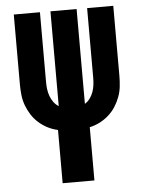

<svg xmlns="http://www.w3.org/2000/svg" viewBox="-53 -777 605 819"><g transform="rotate(-5 250.0 -367.5)"><path d="M182 0V-228Q159 -233 138.5 -243.5Q118 -254 100.5 -269.5Q83 -285 70.5 -304.5Q58 -324 50 -345.5Q42 -367 39.5 -390Q37 -413 37 -436V-735H149V-436Q149 -420 151 -405Q153 -390 158 -376Q163 -362 172 -349.5Q181 -337 194 -329V-735H306V-329Q319 -337 328 -349.5Q337 -362 342 -376Q347 -390 349 -405Q351 -420 351 -436V-735H463V-436Q463 -413 460.5 -390Q458 -367 450 -345.5Q442 -324 429.5 -304.5Q417 -285 399.5 -269.5Q382 -254 361.5 -243.5Q341 -233 318 -228V0Z"/></g></svg>

Font: Iosevka Curly Heavy
Style: Regular
Weight: 900
Monospace: yes
Designer: Belleve Invis
Foundry: Belleve Invis
Version: Version 22.1.2; ttfautohint (v1.8.4)